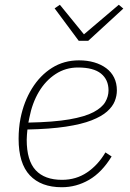

<svg xmlns="http://www.w3.org/2000/svg" viewBox="-20 -773 546 805"><path d="M239 12Q152 12 105 -38Q58 -88 58 -191Q58 -213 60 -235Q62 -257 66 -277Q80 -347 114 -402Q148 -457 198 -488.5Q248 -520 311 -520Q346 -520 375 -511.5Q404 -503 425.5 -487Q447 -471 458.5 -447.5Q470 -424 470 -394Q470 -371 461 -348.5Q452 -326 429 -305.5Q406 -285 364 -268.5Q322 -252 256 -242Q190 -232 95 -230Q94 -222 93 -208.5Q92 -195 92 -187Q92 -100 129.5 -59.5Q167 -19 240 -19Q299 -19 345 -50Q391 -81 422 -134L448 -117Q407 -50 353.5 -19Q300 12 239 12ZM307 -490Q255 -490 213 -462.5Q171 -435 143 -388Q115 -341 103 -279L99 -259Q205 -261 271 -272.5Q337 -284 372.5 -303Q408 -322 421.5 -345.5Q435 -369 435 -394Q435 -439 403.5 -464.5Q372 -490 307 -490ZM350 -602H310L209 -738L231 -753L332 -629L478 -753L497 -737Z"/></svg>

Font: IBM Plex Sans ExtraLight
Style: Italic
Weight: 250
Italic angle: -11.31°
Designer: Mike Abbink, Paul van der Laan, Pieter van Rosmalen
Foundry: Bold Monday
Version: Version 3.201